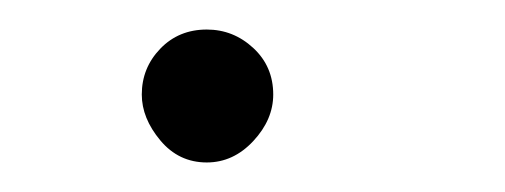

<svg xmlns="http://www.w3.org/2000/svg" viewBox="-20 -274 342 130"><path d="M120 -164Q101 -164 88.5 -179Q76 -194 76 -210Q76 -228 88.5 -241Q101 -254 120 -254Q138 -254 151.5 -241.5Q165 -229 165 -210Q165 -193 151.5 -178.5Q138 -164 120 -164Z"/></svg>

Font: Edu QLD Beginner
Style: Regular
Weight: 400
Designer: Tina and Corey Anderson
Foundry: Google for Education
Version: Version 1.003